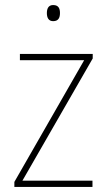

<svg xmlns="http://www.w3.org/2000/svg" viewBox="-20 -742 423 762"><path d="M191 -722C171 -722 166 -706 166 -690C166 -673 172 -658 191 -658C212 -658 218 -672 218 -690C218 -706 214 -722 191 -722ZM347 0V-25H69L348 -510V-528H59V-503H314L37 -20V0Z"/></svg>

Font: Noto Sans Malayalam SemiCondensed Thin
Style: Regular
Weight: 100
Width: 4
Designer: Jelle Bosma - Monotype Design Team
Foundry: Monotype Imaging Inc.
Version: Version 2.104